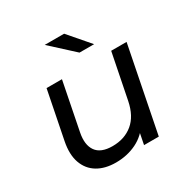

<svg xmlns="http://www.w3.org/2000/svg" viewBox="-168 -884 1012 1037"><g transform="rotate(-30 338.5 -365.5)"><path d="M264 6Q196 6 149.5 -22Q103 -50 84 -103.5Q65 -157 80 -233L139 -530H235L176 -232Q162 -161 190.5 -120.5Q219 -80 292 -80Q367 -80 418 -122Q469 -164 486 -249L542 -530H638L533 0H441L471 -152L488 -111Q451 -51 392.5 -22.5Q334 6 264 6ZM389 -607 247 -737H368L480 -607Z"/></g></svg>

Font: MOST Montserrat Medium
Style: Italic
Weight: 500
Italic angle: -11.3°
Designer: Julieta Ulanovsky
Foundry: Julieta Ulanovsky
Version: Version 8.000;March 11, 2024;FontCreator 15.0.0.2926 64-bit